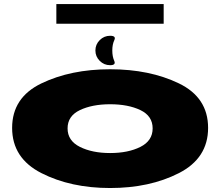

<svg xmlns="http://www.w3.org/2000/svg" viewBox="-20 -942 1122 966"><path d="M534 4Q733 4 880 -71Q1027 -146 1027 -298.5Q1027 -451.5 880 -522.5Q733 -593.5 534 -593.5Q336 -593.5 188.5 -522.5Q41 -451.5 41 -298.5Q41 -146 188.5 -71Q336 4 534 4ZM534 -172Q444 -172 382 -203Q320 -234 320 -296Q320 -358.5 382 -388Q444 -417.5 534 -417.5Q625 -417.5 686.5 -388Q748 -358.5 748 -296Q748 -234 686.5 -203Q625 -172 534 -172ZM534 -614Q564.5 -614 554.8 -635.8Q545 -657.5 545 -688Q545 -718.5 555.2 -740.2Q565.5 -762 534 -762Q503.5 -762 481.8 -740.2Q460 -718.5 460 -688Q460 -657.5 481.8 -635.8Q503.5 -614 534 -614ZM263.5 -822.5H803.5V-921.5H263.5Z"/></svg>

Font: Anybody ExtraExpanded Black
Style: Regular
Weight: 900
Width: 8
Version: Version 1.113;gftools[0.9.25]